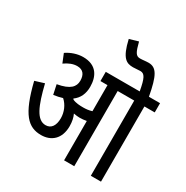

<svg xmlns="http://www.w3.org/2000/svg" viewBox="-199 -1060 1185 1225"><g transform="rotate(30 394.0 -448.0)"><path d="M362 -206C362 -239 356 -267 345 -290C361 -287 376 -285 389 -285C406 -285 423 -287 440 -290V0H515V-554H637V0H712V-554H788V-622H706C680 -763 655 -809 596 -809C576 -809 554 -805 534 -805C504 -805 493 -825 475 -896L410 -877C439 -750 475 -734 524 -734C541 -734 563 -737 577 -737C608 -737 622 -712 638 -622H388V-554H440V-362C418 -355 397 -353 377 -353C353 -353 323 -354 299 -365C298 -367 296 -369 294 -371C333 -399 350 -440 350 -489C350 -565 317 -632 217 -632C175 -632 131 -617 96 -593L122 -529C153 -551 183 -563 213 -563C257 -563 276 -535 276 -491C276 -447 248 -413 156 -397L171 -327C195 -330 217 -335 236 -341C269 -312 288 -267 288 -222C288 -168 266 -135 225 -135C160 -135 125 -217 89 -365L21 -344C75 -124 136 -66 231 -66C306 -66 362 -113 362 -206Z"/></g></svg>

Font: Noto Sans Devanagari ExtraCondensed
Style: Regular
Weight: 400
Width: 2
Designer: Jelle Bosma - Monotype Design Team
Foundry: Monotype Imaging Inc.
Version: Version 2.004